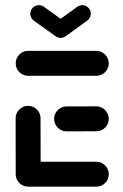

<svg xmlns="http://www.w3.org/2000/svg" viewBox="-20 -713 471 733"><path d="M40 -44.8 39.6 -261.1Q39.6 -274.1 46.1 -285Q52.6 -295.9 63.5 -302.4Q74.4 -308.9 87.4 -308.9Q100.4 -308.9 111.3 -302.4Q122.2 -295.9 128.5 -285Q134.8 -274.1 134.8 -261.1L135.2 -44.8ZM395.2 -47.8Q395.2 -34.8 388.7 -23.9Q382.2 -13 371.3 -6.7Q360.4 -0.4 347.4 -0.4H87.4Q67.8 -0.4 53.9 -14.3Q40 -28.1 40 -47.8Q40 -60.7 46.3 -71.7Q52.6 -82.6 63.5 -89.1Q74.4 -95.6 87.4 -95.6H347.4Q360.4 -95.6 371.3 -89.1Q382.2 -82.6 388.7 -71.7Q395.2 -60.7 395.2 -47.8ZM186.7 -259.3Q186.7 -272.2 193.1 -283.1Q199.6 -294.1 210.6 -300.4Q221.5 -306.7 234.4 -306.7L347.4 -307Q360.4 -307 371.3 -300.6Q382.2 -294.1 388.7 -283.1Q395.2 -272.2 395.2 -259.3Q395.2 -246.3 388.7 -235.4Q382.2 -224.4 371.3 -218.1Q360.4 -211.9 347.4 -211.9L234.4 -211.5Q221.5 -211.5 210.6 -218Q199.6 -224.4 193.1 -235.4Q186.7 -246.3 186.7 -259.3ZM40 -471.1Q40 -484.1 46.3 -495Q52.6 -505.9 63.5 -512.4Q74.4 -518.9 87.4 -518.9H347.4Q360.4 -518.9 371.3 -512.4Q382.2 -505.9 388.7 -495Q395.2 -484.1 395.2 -471.1Q395.2 -458.1 388.7 -447.2Q382.2 -436.3 371.3 -430Q360.4 -423.7 347.4 -423.7H87.4Q67.8 -423.7 53.9 -437.6Q40 -451.5 40 -471.1ZM95.6 -660.7Q95.6 -674.1 105.2 -683.7Q114.8 -693.3 128.1 -693.3Q139.3 -693.3 147.8 -687L230.7 -627.4Q237 -623 240.6 -615.9Q244.1 -608.9 244.1 -601.1Q244.1 -587.8 234.4 -578.1Q224.8 -568.5 211.5 -568.5Q200.4 -568.5 191.9 -574.8L108.9 -634.4Q102.6 -638.9 99.1 -645.9Q95.6 -653 95.6 -660.7ZM294.1 -693.3Q307.4 -693.3 317 -683.7Q326.7 -674.1 326.7 -660.7Q326.7 -653 323.1 -645.9Q319.6 -638.9 313.3 -634.4L230.4 -574.4L191.9 -627L274.4 -686.7Q283.7 -693.3 294.1 -693.3Z"/></svg>

Font: 26F Galaxy Sans Extra Bold
Style: Regular
Weight: 800
Designer: C₂₉H₂₅N₃O₅
Version: Version 1.100